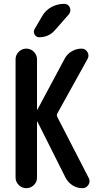

<svg xmlns="http://www.w3.org/2000/svg" viewBox="-20 -985 540 1005"><path d="M315.4 -964.8Q337.9 -964.8 345.7 -945.3Q353.5 -925.8 339.8 -909.2L267.6 -827.1Q235.4 -790 184.6 -790Q168.9 -790 161.1 -804.7Q153.3 -819.3 161.1 -833L201.2 -901.4Q218.8 -931.6 249.5 -948.2Q280.3 -964.8 315.4 -964.8ZM61.5 -55.7V-673.8Q61.5 -697.3 78.1 -713.9Q94.7 -730.5 117.7 -730.5Q140.6 -730.5 157.2 -713.9Q173.8 -697.3 173.8 -673.8V-411.1Q173.8 -410.2 174.8 -410.2Q175.8 -410.2 175.8 -411.1L317.4 -675.8Q330.1 -701.2 354.5 -715.8Q378.9 -730.5 407.2 -730.5Q426.8 -730.5 437.5 -712.9Q448.2 -695.3 438.5 -676.8L280.3 -391.6Q275.4 -381.8 280.3 -372.1L444.3 -53.7Q454.1 -35.2 442.9 -17.6Q431.6 0 411.1 0Q382.8 0 359.4 -15.1Q335.9 -30.3 323.2 -54.7L175.8 -348.6Q175.8 -349.6 174.8 -349.6Q173.8 -349.6 173.8 -348.6V-55.7Q173.8 -32.2 157.2 -16.1Q140.6 0 117.7 0Q94.7 0 78.1 -16.6Q61.5 -33.2 61.5 -55.7Z"/></svg>

Font: Rounded-X Mgen+ 1m medium
Style: Regular
Weight: 500
Designer: [Source Han Sans]
Ryoko NISHIZUKA  (kana & ideographs); Paul D. Hunt (Latin, Greek & Cyrillic); Wenlong ZHANG  (bopomofo
Version: Version 1.059.20150602